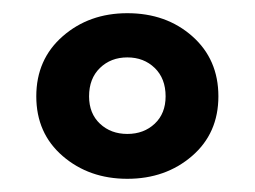

<svg xmlns="http://www.w3.org/2000/svg" viewBox="-20 -750 386 291"><path d="M35 -604Q35 -660 75 -695Q115 -730 173 -730Q232 -730 271.5 -695Q311 -660 311 -604Q311 -548 271 -513.5Q231 -479 173 -479Q115 -479 75 -513.5Q35 -548 35 -604ZM231 -604Q231 -631 214.5 -647Q198 -663 173 -663Q148 -663 131.5 -647Q115 -631 115 -604Q115 -578 131.5 -562.5Q148 -547 173 -547Q198 -547 214.5 -562.5Q231 -578 231 -604Z"/></svg>

Font: Niramit Medium
Style: Regular
Weight: 500
Designer: Katatrad Aksorn Co.,Ltd.
Foundry: Cadson Demak Co.,Ltd.
Version: Version 1.000; ttfautohint (v1.6)